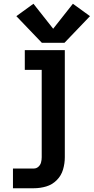

<svg xmlns="http://www.w3.org/2000/svg" viewBox="-20 -797 499 1022"><path d="M49 205H160Q194 205 226 195.5Q258 186 282 162Q306 138 315.5 105.5Q325 73 325 40V-530H112V-425H202V40Q202 54 198.5 67.5Q195 81 184.5 90.5Q174 100 160 100H49ZM203 -569H323L459 -711L368 -777L263 -644L158 -777L67 -711Z"/></svg>

Font: Iosevka Sparkle
Style: Bold
Weight: 700
Designer: Belleve Invis
Foundry: Belleve Invis
Version: Version 4.5.0; ttfautohint (v1.8.3)